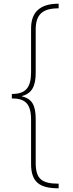

<svg xmlns="http://www.w3.org/2000/svg" viewBox="-20 -852 396 1038"><path d="M44 -344V-320C117 -320 148 -290 148 -205V34C148 132 193 166 297 166V141C205 141 173 115 173 28V-209C173 -284 152 -318 99 -331V-333C154 -347 173 -389 173 -458V-692C173 -775 211 -807 297 -807V-832C199 -832 148 -789 148 -698V-462C148 -376 117 -344 44 -344Z"/></svg>

Font: Noto Sans Gurmukhi SemiCondensed Thin
Style: Regular
Weight: 100
Width: 4
Designer: Jelle Bosma - Monotype Design Team
Foundry: Monotype Imaging Inc.
Version: Version 2.004